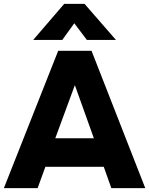

<svg xmlns="http://www.w3.org/2000/svg" viewBox="-22 -970 769 990"><path d="M-2 0 278 -708H450L727 0H552L513 -110H212L172 0ZM263 -257H462L364 -531ZM149 -764 309 -950H414L576 -764H426L361 -850L299 -764Z"/></svg>

Font: Onest ExtraBold
Style: Regular
Weight: 800
Designer: Dmitri Voloshin, Andrey Kudryavtsev
Foundry: Dmitri Voloshin, Andrey Kudryavtsev
Version: Version 1.000;gftools[0.9.33]